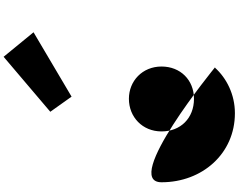

<svg xmlns="http://www.w3.org/2000/svg" viewBox="-149 -1152 1323 1065"><g transform="rotate(-90 512.5 -619.5)"><path d="M425 -1002 509 -884 866 -1095 730 -1261ZM34 -385C34 -610 672 -88 672 -88H669C612 -25 522 22 417 22C192 22 34 -160 34 -385ZM316 -385C316 -280 389 -205 497 -205C601 -205 676 -280 676 -385C676 -491 596 -566 497 -566C396 -566 316 -491 316 -385Z"/></g></svg>

Font: Hussar Dziwak
Style: Regular
Weight: 400
Version: Version 1.022